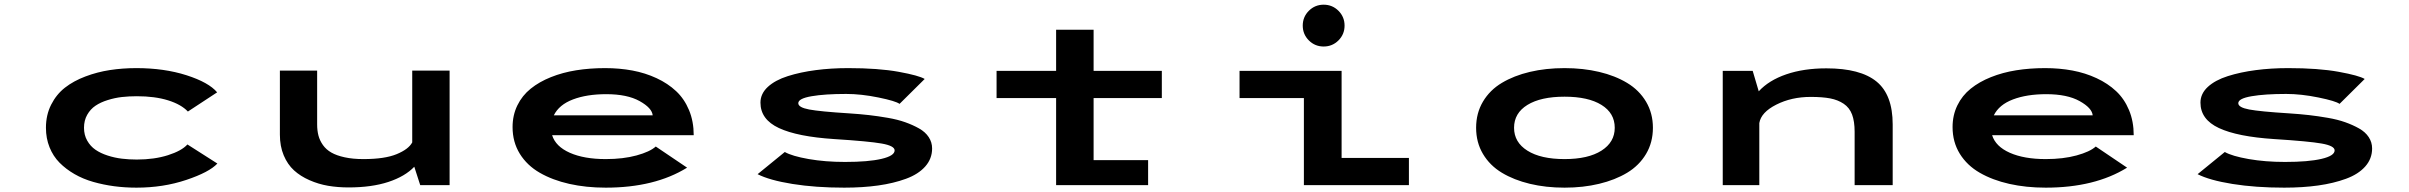

<svg xmlns="http://www.w3.org/2000/svg" viewBox="-20 -810 10540 840"><path d="M931 -94.5Q895.5 -56.5 794.8 -22.8Q694 11 577 11Q527 11 479.8 4.8Q432.5 -1.5 387.8 -14.2Q343 -27 305.8 -48.5Q268.5 -70 240.5 -98.2Q212.5 -126.5 196.8 -165.5Q181 -204.5 181 -251Q181 -307 203.8 -352Q226.5 -397 264.2 -426.5Q302 -456 353.8 -475.5Q405.5 -495 460.8 -503.5Q516 -512 577 -512Q698.5 -512 796 -480.8Q893.5 -449.5 930 -406L802 -322Q773 -353 715.5 -371Q658 -389 578.5 -389Q544 -389 513.2 -385.5Q482.5 -382 451.2 -372.2Q420 -362.5 397.8 -347.5Q375.5 -332.5 361.5 -307.8Q347.5 -283 347.5 -251Q347.5 -219.5 361.5 -194.8Q375.5 -170 397.8 -154.8Q420 -139.5 451 -129.5Q482 -119.5 513.2 -115.8Q544.5 -112 578.5 -112Q655 -112 714.8 -131Q774.5 -150 800 -178Z M1505 10Q1457.5 10 1415.2 2.8Q1373 -4.5 1333.8 -21.8Q1294.5 -39 1266.2 -64.8Q1238 -90.5 1221.2 -130.5Q1204.5 -170.5 1204.5 -221V-501H1367.5V-266Q1367.5 -239 1373.2 -217Q1379 -195 1393 -175.2Q1407 -155.5 1429.8 -142.5Q1452.5 -129.5 1488 -121.8Q1523.5 -114 1570 -114Q1663 -114 1715.2 -135.5Q1767.5 -157 1783.5 -187V-501H1947V0H1818.5L1792.5 -80.5Q1752 -38 1679 -14Q1606 10 1505 10Z M2986 -76.5Q2844.5 11 2630 11Q2544 11 2470.8 -5.5Q2397.5 -22 2341.8 -54Q2286 -86 2254.2 -137.2Q2222.5 -188.5 2222.5 -254Q2222.5 -306 2243.5 -349Q2264.5 -392 2301.8 -422Q2339 -452 2390.2 -472.5Q2441.5 -493 2500.8 -502.5Q2560 -512 2627 -512Q2690.5 -512 2746.8 -501.5Q2803 -491 2852.5 -468Q2902 -445 2938 -411.2Q2974 -377.5 2994.5 -328.2Q3015 -279 3015 -218.5H2395.5Q2411 -169 2473.2 -141.5Q2535.5 -114 2630 -114Q2706.5 -114 2765 -130Q2823.5 -146 2849 -169ZM2632 -398Q2547.5 -398 2486.8 -375Q2426 -352 2403 -305.5H2835.5Q2832.5 -337.5 2778.2 -367.8Q2724 -398 2632 -398Z M3673.5 11Q3548 11 3447 -5.2Q3346 -21.5 3294.5 -48L3413.5 -145Q3445 -127 3517.8 -114.2Q3590.5 -101.5 3677 -101.5Q3779.5 -101.5 3836.8 -115Q3894 -128.5 3894 -152Q3894 -172 3837.5 -182Q3781 -192 3630.5 -201.5Q3468.5 -212 3387.8 -249.8Q3307 -287.5 3307 -361Q3307 -400 3339.2 -429.8Q3371.5 -459.5 3426.8 -477Q3482 -494.5 3548.8 -503.2Q3615.5 -512 3691 -512Q3823 -512 3912 -495.8Q4001 -479.5 4025.5 -464.5L3915.5 -355.5Q3899 -368 3823.2 -383.5Q3747.5 -399 3682 -399Q3588.5 -399 3530.5 -389Q3472.5 -379 3472.5 -358.5Q3472.5 -340 3520 -331Q3567.5 -322 3695.5 -314Q3742 -311 3781.5 -306.5Q3821 -302 3864.2 -294.5Q3907.5 -287 3940.5 -275.2Q3973.5 -263.5 4001 -248Q4028.5 -232.5 4043.2 -210Q4058 -187.5 4058 -160.5Q4058 -115.5 4027.8 -81.5Q3997.5 -47.5 3943.5 -27.8Q3889.5 -8 3822 1.5Q3754.5 11 3673.5 11Z M4340 -381V-500H4600.5V-680H4764.5V-500H5063V-381H4764.5V-109.5H5003V0H4600.5V-381Z M5835.8 -633.2Q5809 -606.5 5771 -606.5Q5733 -606.5 5706.2 -633.2Q5679.5 -660 5679.5 -698Q5679.5 -736 5706.2 -762.8Q5733 -789.5 5771 -789.5Q5809 -789.5 5835.8 -762.8Q5862.5 -736 5862.5 -698Q5862.5 -660 5835.8 -633.2ZM5849.5 -119H6144V0H5684.5V-381H5403V-500H5849.5Z M6825 11Q6743 11 6673.2 -5.8Q6603.5 -22.5 6550.8 -54.2Q6498 -86 6468 -136.5Q6438 -187 6438 -251Q6438 -315 6468 -365.5Q6498 -416 6550.8 -447.5Q6603.5 -479 6673.2 -495.5Q6743 -512 6825 -512Q6906.5 -512 6976.2 -495.5Q7046 -479 7098.8 -447.2Q7151.5 -415.5 7181.5 -365Q7211.5 -314.5 7211.5 -251Q7211.5 -187 7181.5 -136.5Q7151.5 -86 7098.8 -54.2Q7046 -22.5 6976.2 -5.8Q6906.5 11 6825 11ZM6825 -114Q6928.5 -114 6986.5 -151Q7044.5 -188 7044.5 -251Q7044.5 -315 6986.5 -351Q6928.5 -387 6825 -387Q6721 -387 6662.5 -351Q6604 -315 6604 -251Q6604 -187.5 6662.5 -150.8Q6721 -114 6825 -114Z M7517 0V-500H7648L7674.5 -410.5Q7718.5 -458.5 7794.8 -484.8Q7871 -511 7970.5 -511Q8119 -511 8189.8 -453.2Q8260.5 -395.5 8260.5 -265.5V0H8094V-233.5Q8094 -279 8082.8 -309Q8071.5 -339 8046.2 -356Q8021 -373 7987 -379.5Q7953 -386 7901.5 -386Q7818 -386 7751.2 -352.2Q7684.5 -318.5 7677 -271.5V0Z M9286 -76.5Q9144.5 11 8930 11Q8844 11 8770.8 -5.5Q8697.5 -22 8641.8 -54Q8586 -86 8554.2 -137.2Q8522.5 -188.5 8522.5 -254Q8522.5 -306 8543.5 -349Q8564.5 -392 8601.8 -422Q8639 -452 8690.2 -472.5Q8741.5 -493 8800.8 -502.5Q8860 -512 8927 -512Q8990.5 -512 9046.8 -501.5Q9103 -491 9152.5 -468Q9202 -445 9238 -411.2Q9274 -377.5 9294.5 -328.2Q9315 -279 9315 -218.5H8695.5Q8711 -169 8773.2 -141.5Q8835.5 -114 8930 -114Q9006.5 -114 9065 -130Q9123.5 -146 9149 -169ZM8932 -398Q8847.5 -398 8786.8 -375Q8726 -352 8703 -305.5H9135.5Q9132.5 -337.5 9078.2 -367.8Q9024 -398 8932 -398Z M9973.5 11Q9848 11 9747 -5.2Q9646 -21.5 9594.5 -48L9713.5 -145Q9745 -127 9817.8 -114.2Q9890.5 -101.5 9977 -101.5Q10079.5 -101.5 10136.8 -115Q10194 -128.5 10194 -152Q10194 -172 10137.5 -182Q10081 -192 9930.5 -201.5Q9768.5 -212 9687.8 -249.8Q9607 -287.5 9607 -361Q9607 -400 9639.2 -429.8Q9671.5 -459.5 9726.8 -477Q9782 -494.5 9848.8 -503.2Q9915.5 -512 9991 -512Q10123 -512 10212 -495.8Q10301 -479.5 10325.5 -464.5L10215.5 -355.5Q10199 -368 10123.2 -383.5Q10047.5 -399 9982 -399Q9888.5 -399 9830.5 -389Q9772.5 -379 9772.5 -358.5Q9772.5 -340 9820 -331Q9867.5 -322 9995.5 -314Q10042 -311 10081.5 -306.5Q10121 -302 10164.2 -294.5Q10207.5 -287 10240.5 -275.2Q10273.5 -263.5 10301 -248Q10328.5 -232.5 10343.2 -210Q10358 -187.5 10358 -160.5Q10358 -115.5 10327.8 -81.5Q10297.5 -47.5 10243.5 -27.8Q10189.5 -8 10122 1.5Q10054.5 11 9973.5 11Z"/></svg>

Font: League Mono Extended SemiBold
Style: Regular
Weight: 600
Width: 9
Designer: Tyler Finck
Foundry: The League of Moveable Type / Tyler Finck
Version: Version 2.210